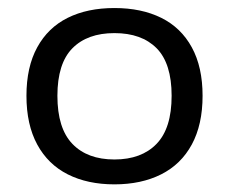

<svg xmlns="http://www.w3.org/2000/svg" viewBox="-20 -768 584 490"><path d="M47.5 -523.5Q47.5 -597 75 -647.2Q102.5 -697.5 152.8 -722.5Q203 -747.5 272 -747.5Q341 -747.5 391.5 -722.5Q442 -697.5 469.5 -647.2Q497 -597 497 -523.5Q497 -450 469.5 -399.2Q442 -348.5 391.2 -323Q340.5 -297.5 272 -297.5Q203.5 -297.5 153 -323Q102.5 -348.5 75 -399.2Q47.5 -450 47.5 -523.5ZM418 -523.5Q418 -606 379.8 -644.8Q341.5 -683.5 272 -683.5Q203 -683.5 164.8 -644.8Q126.5 -606 126.5 -523.5Q126.5 -440.5 164.8 -400.8Q203 -361 272 -361Q341 -361 379.5 -400.8Q418 -440.5 418 -523.5Z"/></svg>

Font: Encode Sans Expanded
Style: Regular
Weight: 400
Width: 7
Designer: Multiple Designers
Foundry: Impallari Type
Version: Version 2.000